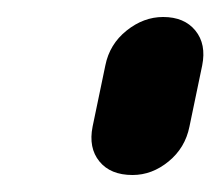

<svg xmlns="http://www.w3.org/2000/svg" viewBox="-20 -753 259 226"><path d="M104 -676Q109 -701 129 -717Q149 -733 172 -733Q197 -733 210 -717Q223 -701 218 -676L203 -604Q198 -579 178.5 -563Q159 -547 136 -547Q110 -547 97 -563Q84 -579 89 -604Z"/></svg>

Font: VDS
Style: Bold Italic
Weight: 700
Designer: artmaker
Foundry: artmaker
Version: Version 1.000 2009 initial release